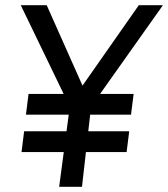

<svg xmlns="http://www.w3.org/2000/svg" viewBox="-20 -720 648 740"><path d="M208 0 249 -309 60 -700H160L298 -390L515 -700H608L331 -309L296 0ZM63 -134 73 -214H478L468 -134ZM80 -278 90 -358H495L485 -278Z"/></svg>

Font: Inclusive Sans
Style: Italic
Weight: 400
Italic angle: -7°
Designer: Olivia King
Foundry: Olivia King
Version: Version 2.004